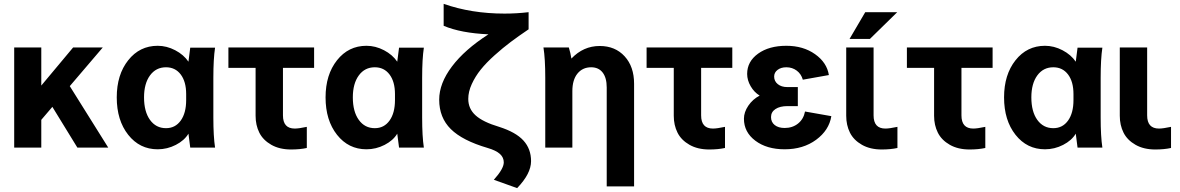

<svg xmlns="http://www.w3.org/2000/svg" viewBox="-20 -761 6082 990"><path d="M53.2 0V-516.1H192.9V-319.8L356.9 -516.1H509.8L339.8 -316.9L538.1 0H378.9L250 -210L192.9 -143.1V0Z M582 -258.8Q582 -376 641.1 -450.4Q700.2 -524.9 793 -524.9Q839.4 -524.9 883.3 -502Q927.2 -479 951.7 -442.9Q954.1 -463.9 960.9 -515.1H1088.9Q1080.1 -457 1080.1 -359.9V-154.8Q1080.1 -58.1 1088.9 0H960.9Q953.6 -52.7 951.7 -71.8Q930.7 -36.6 886.5 -13.9Q842.3 8.8 793 8.8Q700.2 8.8 641.1 -65.9Q582 -140.6 582 -258.8ZM939.9 -245.1V-275.9Q939.9 -339.8 911.9 -377Q883.8 -414.1 835.9 -414.1Q784.2 -414.1 753.4 -372.1Q722.7 -330.1 722.7 -258.8Q722.7 -185.5 753.4 -142.8Q784.2 -100.1 835.9 -100.1Q883.8 -100.1 911.9 -139.2Q939.9 -178.2 939.9 -245.1Z M1297.9 -164.1V-411.1H1157.7V-516.1H1599.6V-411.1H1439V-166Q1439 -98.1 1500 -98.1Q1520.5 -98.1 1562 -106.9V2Q1526.9 9.8 1481 9.8Q1421.4 9.8 1378.9 -14.4Q1336.4 -38.6 1317.1 -77.1Q1297.9 -115.7 1297.9 -164.1Z M1658.7 -258.8Q1658.7 -376 1717.8 -450.4Q1776.9 -524.9 1869.6 -524.9Q1916 -524.9 1960 -502Q2003.9 -479 2028.3 -442.9Q2030.8 -463.9 2037.6 -515.1H2165.5Q2156.7 -457 2156.7 -359.9V-154.8Q2156.7 -58.1 2165.5 0H2037.6Q2030.3 -52.7 2028.3 -71.8Q2007.3 -36.6 1963.1 -13.9Q1918.9 8.8 1869.6 8.8Q1776.9 8.8 1717.8 -65.9Q1658.7 -140.6 1658.7 -258.8ZM2016.6 -245.1V-275.9Q2016.6 -339.8 1988.5 -377Q1960.4 -414.1 1912.6 -414.1Q1860.8 -414.1 1830.1 -372.1Q1799.3 -330.1 1799.3 -258.8Q1799.3 -185.5 1830.1 -142.8Q1860.8 -100.1 1912.6 -100.1Q1960.4 -100.1 1988.5 -139.2Q2016.6 -178.2 2016.6 -245.1Z M2244.6 -247.1Q2244.6 -331.1 2310.3 -418.2Q2376 -505.4 2498.5 -584Q2356.9 -590.3 2267.6 -627.9V-741.2Q2410.6 -690.9 2581.5 -690.9Q2644 -690.9 2705.6 -698.2V-609.9Q2654.3 -575.2 2613.5 -544.7Q2572.8 -514.2 2530 -475.8Q2487.3 -437.5 2459 -402.3Q2430.7 -367.2 2412.6 -327.6Q2394.5 -288.1 2394.5 -251Q2394.5 -200.2 2432.4 -166Q2470.2 -131.8 2553.7 -106.9Q2639.6 -79.6 2679 -36.4Q2718.3 6.8 2718.3 69.8Q2718.3 134.3 2646.5 209L2526.4 166Q2577.6 108.9 2577.6 76.2Q2577.6 50.8 2557.6 32.7Q2537.6 14.6 2494.6 2Q2364.3 -36.1 2304.4 -95.5Q2244.6 -154.8 2244.6 -247.1Z M2782.2 -516.1H2913.1Q2921.9 -487.3 2926.3 -459Q2987.8 -523.9 3072.3 -523.9Q3151.9 -523.9 3200.7 -470.7Q3249.5 -417.5 3249.5 -329.1V200.2H3108.4V-310.1Q3108.4 -359.9 3087.4 -387Q3066.4 -414.1 3028.3 -414.1Q2983.9 -414.1 2957.5 -381.6Q2931.2 -349.1 2931.2 -291V0H2791.5V-359.9Q2791.5 -459 2782.2 -516.1Z M3454.1 -164.1V-411.1H3314V-516.1H3755.9V-411.1H3595.2V-166Q3595.2 -98.1 3656.2 -98.1Q3676.8 -98.1 3718.3 -106.9V2Q3683.1 9.8 3637.2 9.8Q3577.6 9.8 3535.2 -14.4Q3492.7 -38.6 3473.4 -77.1Q3454.1 -115.7 3454.1 -164.1Z M4093.8 -213.9H4040.5Q4001.5 -213.9 3978.5 -198.7Q3955.6 -183.6 3955.6 -157.2Q3955.6 -131.3 3974.6 -116.2Q3993.7 -101.1 4025.9 -101.1Q4066.4 -101.1 4095 -124Q4123.5 -147 4130.9 -186L4266.6 -162.1Q4254.9 -89.4 4188.2 -40.3Q4121.6 8.8 4025.9 8.8Q3933.6 8.8 3874.8 -35.4Q3815.9 -79.6 3815.9 -148.9Q3815.9 -182.6 3838.6 -216.1Q3861.3 -249.5 3897 -268.1Q3868.7 -285.2 3850.6 -316.4Q3832.5 -347.7 3832.5 -379.9Q3832.5 -443.8 3888.9 -484.4Q3945.3 -524.9 4034.7 -524.9Q4121.6 -524.9 4182.6 -481.7Q4243.7 -438.5 4253.9 -374L4119.6 -350.1Q4111.3 -379.4 4088.4 -396.7Q4065.4 -414.1 4034.7 -414.1Q4006.8 -414.1 3989.3 -400.6Q3971.7 -387.2 3971.7 -366.2Q3971.7 -342.3 3990.5 -327.1Q4009.3 -312 4039.6 -312H4093.8Z M4343.3 -164.1V-516.1H4484.4V-166Q4484.4 -98.1 4545.4 -98.1Q4565.9 -98.1 4607.4 -106.9V2Q4572.3 9.8 4526.4 9.8Q4466.8 9.8 4424.3 -14.4Q4381.8 -38.6 4362.5 -77.1Q4343.3 -115.7 4343.3 -164.1ZM4441.4 -698.2H4606.4L4465.3 -560.1H4360.4Z M4796.4 -164.1V-411.1H4656.2V-516.1H5098.1V-411.1H4937.5V-166Q4937.5 -98.1 4998.5 -98.1Q5019 -98.1 5060.5 -106.9V2Q5025.4 9.8 4979.5 9.8Q4919.9 9.8 4877.4 -14.4Q4835 -38.6 4815.7 -77.1Q4796.4 -115.7 4796.4 -164.1Z M5157.2 -258.8Q5157.2 -376 5216.3 -450.4Q5275.4 -524.9 5368.2 -524.9Q5414.6 -524.9 5458.5 -502Q5502.4 -479 5526.9 -442.9Q5529.3 -463.9 5536.1 -515.1H5664.1Q5655.3 -457 5655.3 -359.9V-154.8Q5655.3 -58.1 5664.1 0H5536.1Q5528.8 -52.7 5526.9 -71.8Q5505.9 -36.6 5461.7 -13.9Q5417.5 8.8 5368.2 8.8Q5275.4 8.8 5216.3 -65.9Q5157.2 -140.6 5157.2 -258.8ZM5515.1 -245.1V-275.9Q5515.1 -339.8 5487.1 -377Q5459 -414.1 5411.1 -414.1Q5359.4 -414.1 5328.6 -372.1Q5297.9 -330.1 5297.9 -258.8Q5297.9 -185.5 5328.6 -142.8Q5359.4 -100.1 5411.1 -100.1Q5459 -100.1 5487.1 -139.2Q5515.1 -178.2 5515.1 -245.1Z M5753.9 -164.1V-516.1H5895V-166Q5895 -98.1 5956.1 -98.1Q5976.6 -98.1 6018.1 -106.9V2Q5982.9 9.8 5937 9.8Q5877.4 9.8 5835 -14.4Q5792.5 -38.6 5773.2 -77.1Q5753.9 -115.7 5753.9 -164.1Z"/></svg>

Font: LT Superior
Style: Bold
Weight: 400
Designer: Daniel Lyons
Foundry: LyonsType
Version: Version 1.000